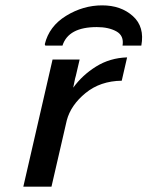

<svg xmlns="http://www.w3.org/2000/svg" viewBox="-20 -695 550 716"><path d="M149 -525Q147 -529 147 -530Q163 -597 226.5 -636Q290 -675 361 -675Q431 -675 475.5 -635Q520 -595 507 -525H437Q443 -562 414 -578Q385 -594 341 -594Q235 -594 213 -525ZM67 1 176 -473H277L263 -413Q262 -410 260 -402L253 -368Q287 -415 338.5 -447Q390 -479 454 -481L434 -394Q354 -393 299 -348Q244 -303 229 -246L172 1Z"/></svg>

Font: Coval
Style: Medium Italic
Weight: 500
Foundry: Context Ltd
Version: Version 001.000